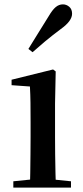

<svg xmlns="http://www.w3.org/2000/svg" viewBox="-20 -859 382 879"><path d="M41 0V-29L149 -40H198L305 -29V0ZM117 0Q118 -25 118.5 -66.5Q119 -108 119.5 -153Q120 -198 120 -232V-300Q120 -350 119.5 -388.5Q119 -427 117 -463L33 -469V-494L223 -541L235 -532L232 -385V-232Q232 -198 232.5 -153Q233 -108 234 -66.5Q235 -25 236 0ZM110 -635Q131 -669 153 -704.5Q175 -740 203 -785Q220 -814 235 -826.5Q250 -839 268 -839Q284 -839 297 -828Q310 -817 310 -796Q310 -780 297.5 -762.5Q285 -745 257 -725Q217 -695 187 -670Q157 -645 129 -620Z"/></svg>

Font: Noto Serif SC ExtraLight SemiBold
Style: Regular
Weight: 600
Version: Version 2.002-H1;hotconv 1.1.0;makeotfexe 2.6.0